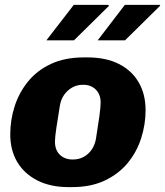

<svg xmlns="http://www.w3.org/2000/svg" viewBox="-20 -756 676 786"><path d="M261 10Q186 10 132.5 -17.5Q79 -45 50.5 -93Q22 -141 22 -206Q22 -265 40 -321Q58 -377 95 -422.5Q132 -468 189 -494.5Q246 -521 323 -521H338Q414 -521 467 -494Q520 -467 548 -418.5Q576 -370 576 -305Q576 -247 558 -190.5Q540 -134 503 -89Q466 -44 409 -17Q352 10 275 10ZM278 -103Q303 -103 323 -114Q343 -125 356 -144.5Q369 -164 373 -189Q381 -239 386.5 -278Q392 -317 392 -336Q392 -369 372.5 -389Q353 -409 320 -409Q295 -409 275 -397.5Q255 -386 242 -367Q229 -348 225 -323Q217 -273 211 -234Q205 -195 205 -176Q205 -142 225 -122.5Q245 -103 278 -103ZM380 -591 491 -736H634L636 -733L492 -591ZM170 -591 282 -736H421L427 -733L283 -591Z"/></svg>

Font: Chivo Medium ExtraBold
Style: Italic
Weight: 800
Italic angle: -8.05°
Version: Version 2.002